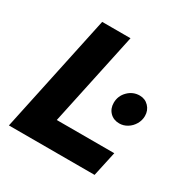

<svg xmlns="http://www.w3.org/2000/svg" viewBox="-159 -843 968 986"><g transform="rotate(30 325.0 -350.0)"><path d="M21 0 170 -700H338L220 -147H561L529 0ZM506 -292Q472 -292 450.5 -314Q429 -336 429 -370Q429 -411 458 -440Q487 -469 527 -469Q559 -469 580.5 -446.5Q602 -424 602 -391Q602 -365 588.5 -342Q575 -319 553 -305.5Q531 -292 506 -292Z"/></g></svg>

Font: Red Hat Text VF
Style: Italic
Weight: 300
Italic angle: -12°
Designer: Pentagram, MCKL
Foundry: Pentagram, MCKL
Version: Version 1.023